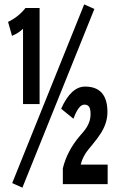

<svg xmlns="http://www.w3.org/2000/svg" viewBox="-20 -822 540 883"><path d="M85.9 -343.3V-689.9Q65.4 -669.4 35.2 -657.2L17.1 -721.2Q65.4 -744.6 97.2 -785.2H162.1V-343.3ZM269 24.9V-47.9Q288.6 -128.4 347.2 -196.8L364.3 -216.8Q396.5 -254.9 396.5 -296.4Q396.5 -326.2 386.7 -334.5Q379.9 -340.8 367.7 -340.8Q341.3 -340.8 317.9 -275.9L261.2 -321.8Q306.6 -423.8 371.1 -423.8Q474.1 -423.8 474.1 -306.6Q474.1 -254.9 441.4 -205.6Q428.2 -185.1 403.3 -154.8L388.2 -136.7Q360.8 -104 351.1 -64.9H475.1V24.9ZM83 41 36.1 20 367.2 -801.8 414.1 -780.8Z"/></svg>

Font: BIZ UDGothic
Style: Bold
Weight: 700
Monospace: yes
Designer: TypeBank Co., Ltd.
Foundry: Morisawa Inc.
Version: Version 1.05